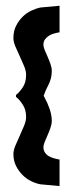

<svg xmlns="http://www.w3.org/2000/svg" viewBox="-20 -583 250 650"><path d="M34.2 -254.9V-261.7Q44.9 -269.5 56.6 -286.6Q68.4 -303.7 68.4 -329.1Q68.4 -342.8 61.5 -359.4Q54.7 -376 46.9 -392.6Q39.1 -409.2 32.2 -425.3Q25.4 -441.4 25.4 -454.1Q25.4 -477.5 34.2 -495.1Q43 -512.7 56.2 -525.9Q69.3 -539.1 85.9 -546.9Q102.5 -554.7 117.2 -557.6L181.6 -563.5V-473.6L175.8 -472.7Q169.9 -471.7 161.6 -469.2Q153.3 -466.8 145.5 -461.9Q137.7 -457 132.3 -449.7Q127 -442.4 127 -431.6Q127 -423.8 131.3 -413.6Q135.7 -403.3 141.1 -391.1Q146.5 -378.9 150.9 -366.2Q155.3 -353.5 155.3 -342.8Q155.3 -317.4 144 -295.9Q132.8 -274.4 127.9 -258.8L132.8 -249Q140.6 -235.4 147.9 -214.4Q155.3 -193.4 155.3 -173.8Q155.3 -163.1 150.9 -150.4Q146.5 -137.7 141.1 -125.5Q135.7 -113.3 131.3 -102.5Q127 -91.8 127 -85Q127 -74.2 132.3 -66.4Q137.7 -58.6 145.5 -54.2Q153.3 -49.8 161.6 -47.4Q169.9 -44.9 175.8 -43.9L181.6 -43V46.9L117.2 41Q101.6 38.1 85.4 30.3Q69.3 22.5 56.2 9.3Q43 -3.9 34.2 -21.5Q25.4 -39.1 25.4 -61.5Q25.4 -74.2 32.2 -90.3Q39.1 -106.4 46.9 -123.5Q54.7 -140.6 61.5 -157.2Q68.4 -173.8 68.4 -187.5Q68.4 -211.9 56.6 -229.5Q44.9 -247.1 34.2 -254.9Z"/></svg>

Font: Shorif Bongobondhu ANSI V2
Style: Regular
Weight: 400
Designer: Shorif Uddin Shishir, Shorif art & Design, e-mail : shorifart@gmail.com, facebook : Shorif2001
Foundry: Lipighor Font Foundry
Version: Designed By Shorif Uddin Shishir | Build By Niladri Shekhar 